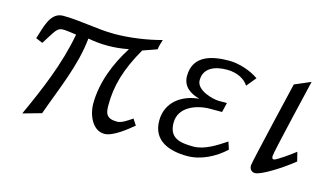

<svg xmlns="http://www.w3.org/2000/svg" viewBox="-65 -674 1530 893"><g transform="rotate(15 700.0 -227.5)"><path d="M54 -333 87 -319C131 -387 135 -404 166 -404C180 -404 199 -401 229 -397C202 -248 140 -105 82 22L171 -3C218 -135 276 -261 289 -394C321 -388 351 -385 383 -385C415 -385 448 -388 484 -395C429 -309 389 -209 389 -106C389 -59 415 15 475 15C516 15 577 -35 607 -60L588 -89C570 -77 540 -55 518 -55C464 -55 459 -81 459 -120C459 -212 483 -297 545 -405L613 -429C615 -445 620 -461 625 -477C557 -458 471 -446 400 -446C316 -446 232 -466 148 -466C84 -466 71 -380 54 -333Z M706 -111C706 -12 790 15 874 15C940 15 1006 -19 1054 -64L1042 -100C998 -71 944 -35 890 -35C823 -35 773 -46 773 -119C773 -196 857 -225 920 -225H978L989 -271H950C924 -271 839 -291 839 -341C839 -400 891 -421 950 -421C1000 -421 1038 -399 1054 -372L1092 -418C1054 -445 996 -464 949 -464C875 -464 777 -449 777 -345C777 -294 815 -269 860 -257C777 -250 706 -200 706 -111Z M1172 -20C1172 1 1185 10 1199 10C1226 10 1312 -42 1375 -93L1364 -137C1349 -125 1280 -74 1267 -74C1260 -74 1258 -78 1258 -89C1258 -107 1344 -468 1344 -468L1267 -435C1267 -435 1172 -35 1172 -20Z"/></g></svg>

Font: KpSans
Style: Italic
Weight: 400
Italic angle: -11°
Version: Version 0.66